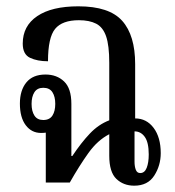

<svg xmlns="http://www.w3.org/2000/svg" viewBox="-20 -578 555 608"><path d="M405 10Q371 10 348.5 -11.5Q326 -33 326 -85V-153Q289 -134 260 -93.5Q231 -53 201 0H125V-158Q119 -157 110 -157Q80 -157 61.5 -181.5Q43 -206 43 -250Q43 -292 63.5 -317Q84 -342 124 -342Q160 -342 183 -320Q206 -298 206 -249V-84H209Q237 -126 264.5 -155Q292 -184 326 -197V-379Q326 -434 316 -463Q306 -492 284.5 -503Q263 -514 230 -514Q177 -514 154.5 -486.5Q132 -459 132 -384Q98 -384 75 -395Q52 -406 52 -440Q52 -496 98 -527Q144 -558 228 -558Q326 -558 367 -512Q408 -466 408 -375V-203Q444 -203 466.5 -173Q489 -143 489 -93Q489 -54 468.5 -22Q448 10 405 10ZM117 -198Q137 -198 146 -212Q155 -226 155 -249Q155 -272 146 -286Q137 -300 117 -300Q98 -300 89 -286Q80 -272 80 -249Q80 -226 89 -212Q98 -198 117 -198ZM424 -30Q438 -30 444.5 -46.5Q451 -63 451 -89Q451 -127 438.5 -144.5Q426 -162 406 -162V-66Q406 -51 410 -40.5Q414 -30 424 -30Z"/></svg>

Font: Noto Serif Thai ExtraCondensed
Style: Regular
Weight: 400
Width: 2
Designer: Monotype Design Team
Foundry: Monotype Imaging Inc.
Version: Version 2.002; ttfautohint (v1.8.4.7-5d5b)